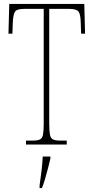

<svg xmlns="http://www.w3.org/2000/svg" viewBox="-20 -734 476 975"><path d="M112 0V-20H146Q171 -20 183 -26Q195 -32 198.5 -51Q202 -70 202 -108V-689H105Q66 -689 56.5 -675Q47 -661 45 -620L43 -563H23L27 -714H408L412 -563H392L390 -620Q389 -661 379 -675Q369 -689 330 -689H230V-108Q230 -70 233.5 -51Q237 -32 249 -26Q261 -20 286 -20H319V0ZM181 208Q186 171 190.5 136Q195 101 197 61H236V71Q231 92 224 119.5Q217 147 209 174Q201 201 193 221H181Z"/></svg>

Font: Noto Serif Thai ExtraCondensed Thin
Style: Regular
Weight: 100
Width: 2
Designer: Monotype Design Team
Foundry: Monotype Imaging Inc.
Version: Version 2.001; ttfautohint (v1.8.4.7-5d5b)